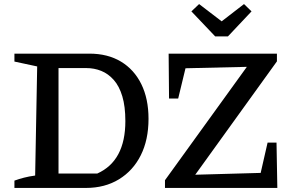

<svg xmlns="http://www.w3.org/2000/svg" viewBox="-20 -925 1446 945"><path d="M420 -661Q510 -661 575 -622Q640 -583 675.5 -511Q711 -439 711 -340Q711 -237 673 -161Q635 -85 565.5 -42.5Q496 0 403 0H51V-36Q73 -44 98 -50.5Q123 -57 153 -61L163 -598L51 -622V-661ZM459 -71Q528 -102 562.5 -166.5Q597 -231 597 -329Q597 -401 582 -451Q567 -501 540 -531.5Q513 -562 478.5 -576Q444 -590 404 -590H222L268 -636V-25L222 -71ZM792 0V-38L1195 -596L893 -589L857 -440H812L810 -661H1343V-623L941 -65L1263 -74L1297 -223H1341L1345 0ZM1039 -746 922 -869 960 -905 1071 -820 1181 -905 1218 -869 1102 -746Z"/></svg>

Font: Piazzolla Thin SemiBold
Style: Regular
Weight: 600
Version: Version 2.005